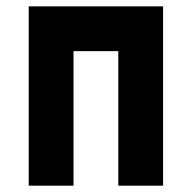

<svg xmlns="http://www.w3.org/2000/svg" viewBox="-20 -587 606 607"><path d="M70.8 -566.9H495.6V0H354V-425.3H212.4V0H70.8Z"/></svg>

Font: Blazma
Style: Regular
Weight: 400
Designer: GGBotNet
Version: 1.00